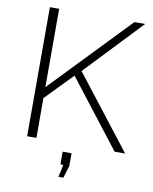

<svg xmlns="http://www.w3.org/2000/svg" viewBox="-96 -781 827 1040"><g transform="rotate(10 317.5 -261.5)"><path d="M298 187 313 119H297V49H346V119L325 187ZM93 0V-710H144V-279L558 -710H617L322 -399L632 0H574L289 -368L144 -219V0Z"/></g></svg>

Font: Oxford Sans
Style: Regular
Weight: 300
Designer: Matt McInerney, Pablo Impallari, Rodrigo Fuenzalida
Foundry: Matt McInerney, Pablo Impallari, Rodrigo Fuenzalida
Version: Version 3.000g; ttfautohint (v1.5) -l 8 -r 28 -G 28 -x 14 -D